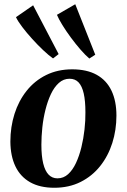

<svg xmlns="http://www.w3.org/2000/svg" viewBox="-20 -874 598 907"><path d="M321 -546.5Q390 -546.5 436.5 -520.8Q483 -495 506.5 -446Q530 -397 530 -328Q530 -260 510.5 -198.5Q491 -137 453.2 -89.5Q415.5 -42 360.8 -14.5Q306 13 236.5 13Q168.5 13 122.2 -13.2Q76 -39.5 52.8 -88.2Q29.5 -137 29 -205Q29 -274 48.5 -335.8Q68 -397.5 105.8 -445Q143.5 -492.5 198 -519.5Q252.5 -546.5 321 -546.5ZM308.5 -502Q280 -502 258 -482.2Q236 -462.5 220.5 -429.5Q205 -396.5 194.8 -355.8Q184.5 -315 180 -272Q175.5 -229 175.5 -190.5Q175.5 -137 184.2 -101.5Q193 -66 209.8 -48.8Q226.5 -31.5 251.5 -31.5Q280 -31.5 301.8 -51.2Q323.5 -71 339 -104.2Q354.5 -137.5 364.5 -178.5Q374.5 -219.5 379.2 -262.2Q384 -305 383.5 -343.5Q383.5 -397.5 375.5 -432.5Q367.5 -467.5 351.2 -484.8Q335 -502 308.5 -502ZM230.5 -598Q210.5 -612 184.2 -636.8Q158 -661.5 131.8 -690.5Q105.5 -719.5 85 -746.5Q64.5 -773.5 55.5 -793L136.5 -849L257 -618.5ZM402 -597.5Q383 -613.5 360 -640Q337 -666.5 314.5 -697Q292 -727.5 274.5 -756Q257 -784.5 249 -804L335.5 -854L430 -615.5Z"/></svg>

Font: Merriweather 72pt
Style: Bold Italic
Weight: 700
Italic angle: -7.8°
Version: Version 2.101